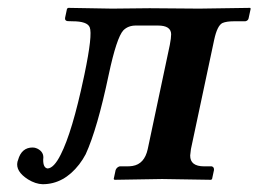

<svg xmlns="http://www.w3.org/2000/svg" viewBox="-20 -456 657 488"><path d="M101.1 -27.8Q89.4 -29.3 89.8 -50.8Q92.8 -69.8 74.2 -78.6Q68.8 -81.1 63 -81.1Q34.7 -81.1 25.9 -49.3Q25.4 -46.9 24.4 -44.9Q19 -20.5 51.3 0Q70.3 11.7 88.4 12.2Q142.1 12.2 181.2 -38.1Q190.9 -50.8 197.8 -64Q227.5 -128.9 256.3 -266.1Q276.4 -360.4 293.5 -378.9Q305.7 -391.1 325.2 -391.1H381.3Q414.6 -391.1 415 -369.1Q415 -359.4 411.6 -341.8L355.5 -77.1Q347.2 -39.1 316.9 -34.2Q310.5 -33.2 303.2 -33.2H284.2Q276.9 -31.2 273.9 -23.9L269 -1L271 1Q272 1 392.1 -1L516.6 1L519 -1L523.9 -23.9Q524.4 -31.7 518.1 -33.2H499Q462.9 -33.2 463.4 -61Q463.9 -68.4 465.3 -77.1L524.4 -355Q532.2 -391.1 545.4 -397.5Q555.7 -401.9 574.2 -401.9H603.5Q610.4 -403.3 611.8 -409.2L617.2 -434.1L615.7 -436Q614.7 -436 486.3 -434.1L360.4 -435.1Q359.4 -435.1 265.1 -434.1L153.8 -436L150.4 -434.1L145.5 -411.1Q144 -403.3 151.9 -402.3Q156.2 -401.9 164.6 -401.9Q201.7 -401.9 208 -386.7Q215.8 -368.2 194.8 -267.6Q193.8 -263.2 192.9 -258.8Q163.6 -120.6 134.3 -63Q117.2 -28.8 101.1 -27.8Z"/></svg>

Font: Linux Libertine Slanted O
Style: Bold Slanted
Weight: 700
Designer: Philipp H. Poll
Foundry: Philipp H. Poll
Version: Version 5.0.0